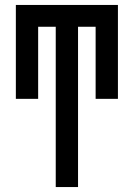

<svg xmlns="http://www.w3.org/2000/svg" viewBox="-20 -755 540 775"><path d="M205 0V-647H134V-356H44V-735H456V-356H366V-647H295V0Z"/></svg>

Font: Iosevka Term Curly Semibold
Style: Regular
Weight: 600
Designer: Belleve Invis
Foundry: Belleve Invis
Version: Version 32.3.0